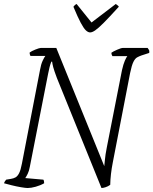

<svg xmlns="http://www.w3.org/2000/svg" viewBox="-24 -945 771 965"><path d="M115 0Q105 0 81.5 -4Q58 -8 34 -14Q10 -20 -4 -24Q-2 -29 0.5 -33.5Q3 -38 7 -42L31 -46Q44 -48 54 -53.5Q64 -59 72 -74.5Q80 -90 86 -122L177 -593Q182 -622 190.5 -640Q199 -658 204 -664H129Q128 -666 126.5 -670Q125 -674 125 -681Q134 -688 154 -696Q174 -704 181 -704H259L500 -110Q502 -123 503.5 -143.5Q505 -164 513 -205L589 -592Q596 -623 603.5 -640Q611 -657 616 -663H541Q540 -665 538 -669Q536 -673 536 -680Q544 -686 564.5 -695Q585 -704 593 -704H718Q720 -701 724 -695Q728 -689 726 -679L686 -666Q675 -662 665 -656.5Q655 -651 646.5 -634Q638 -617 630 -578L543 -129Q531 -68 530 -16Q519 -8 506.5 -4Q494 0 486 0L262 -553Q248 -590 243.5 -607.5Q239 -625 238 -635H234Q229 -623 225 -607Q221 -591 218 -575L126 -107Q122 -85 115 -71Q108 -57 103 -50L194 -42Q196 -40 197 -33.5Q198 -27 198 -24Q179 -13 155.5 -6.5Q132 0 115 0ZM429 -782Q419 -782 408 -792Q397 -802 382 -830Q367 -858 345 -911Q347 -913 350 -917Q353 -921 361 -925L436 -832L558 -925Q564 -921 568.5 -917Q573 -913 573 -911Q525 -858 497 -830Q469 -802 454 -792Q439 -782 429 -782Z"/></svg>

Font: Texturina 72pt 72pt Thin
Style: Italic
Weight: 100
Italic angle: -11°
Designer: Guillermo Torres Carreño
Foundry: Omnibus-Type
Version: Version 1.002; ttfautohint (v1.8.3)